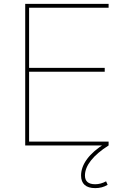

<svg xmlns="http://www.w3.org/2000/svg" viewBox="-20 -750 663 990"><path d="M110 0V-730H540V-710H130V-400H520V-380H130V-20H540V0ZM471 220Q435 220 416.5 203.5Q398 187 398 155Q398 112 429 70Q460 28 521 -10L540 0Q480 38 449 77.5Q418 117 418 155Q418 200 471 200Q499 200 527 185L535 203Q507 220 471 220Z"/></svg>

Font: M PLUS 1 Thin
Style: Regular
Weight: 100
Designer: Coji Morishita
Foundry: UNDERFOREST DESIGN
Version: Version 1.001